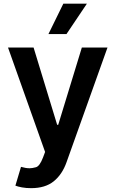

<svg xmlns="http://www.w3.org/2000/svg" viewBox="-20 -799 616 1024"><path d="M146 204.5Q119.7 204.5 97.5 200.5Q75.3 196.4 62.1 191.1L92 90.9Q117.5 98.4 138.1 98.4Q151.6 98.4 171.7 92.9Q191.8 87.4 209.5 40.8L220.5 11.4L22.7 -545.5H159.1L284.8 -133.5H290.5L416.5 -545.5H553.3L334.9 66.1Q311.8 131.4 266.5 168Q221.2 204.5 146 204.5ZM334.5 -617.2H238.3L317.8 -779.5H443.5Z"/></svg>

Font: Linik Sans SemiBold
Style: Regular
Weight: 600
Designer: Rasmus Andersson (font), Cristiano Sobral (main changes)
Foundry: rsms
Version: Version 3.018;June 1, 2022;FontCreator 14.0.0.2814 64-bit; t